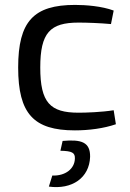

<svg xmlns="http://www.w3.org/2000/svg" viewBox="-20 -519 529 782"><path d="M443 -70C393 -62 329 -60 300 -60C184 -60 144 -101 144 -244C144 -386 184 -427 300 -427C334 -427 388 -425 432 -421L443 -476C395 -494 329 -499 286 -499C117 -499 54 -432 54 -244C54 -56 117 12 285 12C342 12 403 4 452 -13ZM226 95C274 96 286 103 285 127C284 168 247 198 193 196L179 241C274 254 344 205 347 120C348 60 312 48 235 55Z"/></svg>

Font: SnT
Style: Regular
Weight: 400
Designer: Natanael Gama
Version: Version 1.001;PS 001.001;hotconv 1.0.70;makeotf.lib2.5.58329